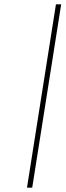

<svg xmlns="http://www.w3.org/2000/svg" viewBox="-20 -790 301 882"><path d="M104 72 237 -770H261L128 72Z"/></svg>

Font: Exo Thin Thin
Style: Italic
Weight: 250
Italic angle: -9°
Version: Version 2.000